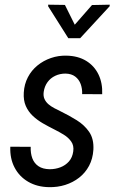

<svg xmlns="http://www.w3.org/2000/svg" viewBox="-20 -770 482 800"><path d="M285.2 -139.2Q288.6 -163.6 276.6 -180.4Q264.6 -197.3 245.4 -209Q226.1 -220.7 207.5 -230Q182.1 -242.7 158.4 -256.3Q134.8 -270 116.2 -287.6Q97.7 -305.2 87.4 -328.6Q77.1 -352.1 79.1 -384.3Q81.1 -419.4 96.2 -448.2Q111.3 -477.1 136.2 -497.3Q161.1 -517.6 192.4 -528.3Q223.6 -539.1 257.8 -538.1Q305.2 -537.1 339.1 -516.4Q373 -495.6 390.4 -459.7Q407.7 -423.8 405.8 -377.4L322.3 -377.9Q323.2 -400.4 316.2 -419.7Q309.1 -439 293.5 -450.9Q277.8 -462.9 252.9 -463.4Q229.5 -463.4 210 -454.1Q190.4 -444.8 178 -427.7Q165.5 -410.6 162.1 -387.2Q159.7 -370.1 165.3 -357.7Q170.9 -345.2 181.6 -335.9Q192.4 -326.7 205.8 -319.6Q219.2 -312.5 232.4 -306.2Q267.6 -289.1 299.8 -269Q332 -249 351.8 -220Q371.6 -190.9 369.1 -146Q366.7 -108.4 351.1 -79.1Q335.4 -49.8 309.8 -29.8Q284.2 -9.8 251.7 0.5Q219.2 10.7 183.1 9.8Q134.3 8.8 97.4 -12.7Q60.5 -34.2 40.8 -71.8Q21 -109.4 22.9 -158.7L107.9 -158.2Q106.9 -131.3 114.7 -110.4Q122.6 -89.4 140.4 -77.4Q158.2 -65.4 187 -64.9Q210.9 -64.9 231.9 -73Q252.9 -81.1 267.3 -97.4Q281.7 -113.8 285.2 -139.2ZM250.5 -749.5 291.5 -667 363.3 -749 437 -750.5V-744.1L314 -610.8H264.6L180.7 -743.7V-750.5Z"/></svg>

Font: Roboto Condensed
Style: Italic
Weight: 400
Italic angle: -12°
Designer: Christian Robertson
Foundry: Google
Version: Version 3.0